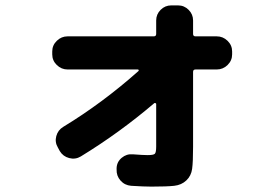

<svg xmlns="http://www.w3.org/2000/svg" viewBox="-20 -654 1040 713"><path d="M231 -396Q208 -396 191 -412.5Q174 -429 174 -452V-463Q174 -486 191 -502.5Q208 -519 231 -519H551Q560 -519 560 -528V-578Q560 -601 576.5 -617.5Q593 -634 616 -634H641Q664 -634 680.5 -617.5Q697 -601 697 -578V-528Q697 -519 706 -519H785Q808 -519 825 -502.5Q842 -486 842 -463V-452Q842 -429 825 -412.5Q808 -396 785 -396H706Q697 -396 697 -387V-109Q697 -53 693.5 -27Q690 -1 672 16Q654 33 627 36Q600 39 542 39Q514 39 467 36Q443 34 427.5 16.5Q412 -1 413 -25V-30Q414 -53 432 -68Q450 -83 473 -81Q512 -78 528 -78Q550 -78 555 -83Q560 -88 560 -110V-268Q560 -270 557.5 -271Q555 -272 553 -271Q424 -161 280 -73Q260 -61 237 -67Q214 -73 202 -93L195 -106Q183 -126 189 -148.5Q195 -171 215 -183Q360 -271 494 -390Q496 -392 495 -394Q494 -396 492 -396Z"/></svg>

Font: Rounded Mplus 1c ExtraBold
Style: Regular
Weight: 800
Version: Version 1.059.20150529